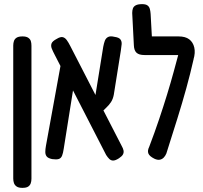

<svg xmlns="http://www.w3.org/2000/svg" viewBox="-20 -758 983 928"><path d="M88 150Q70 150 60.5 143.5Q51 137 47.5 127Q44 117 44 105V-538Q44 -550 47.5 -560Q51 -570 60.5 -576Q70 -582 89 -582Q107 -582 116.5 -575.5Q126 -569 129 -559.5Q132 -550 132 -537V106Q132 118 128.5 128Q125 138 116 144Q107 150 88 150Z M555 7Q538 18 527 18Q516 18 508 10Q500 2 493 -9L245 -492Q236 -509 230.5 -522.5Q225 -536 229 -547.5Q233 -559 254 -570Q272 -581 283 -578.5Q294 -576 302.5 -564.5Q311 -553 320 -535L568 -53Q575 -41 577 -31Q579 -21 574.5 -12Q570 -3 555 7ZM232 11Q213 7 206 -1.5Q199 -10 199 -23.5Q199 -37 202 -53L273 -443L348 -416L288 -39Q285 -18 280 -5.5Q275 7 264 10.5Q253 14 232 11ZM459 -204 431 -234 479 -532Q482 -548 486.5 -560.5Q491 -573 502 -579Q513 -585 533 -580Q555 -577 562 -567.5Q569 -558 568 -544.5Q567 -531 564 -513L530 -300Q526 -279 516.5 -264.5Q507 -250 492.5 -236.5Q478 -223 459 -204Z M726 9Q702 -3 697 -16.5Q692 -30 701 -48Q728 -119 749 -181.5Q770 -244 787.5 -301Q805 -358 820 -413Q835 -468 850 -524L916 -473Q900 -402 880.5 -331.5Q861 -261 837 -184Q813 -107 784 -16Q779 -4 771 4Q763 12 752 14Q741 16 726 9ZM915 -470 853 -492H678Q652 -492 640 -503Q628 -514 627 -539L619 -695Q619 -708 622.5 -717.5Q626 -727 636.5 -732.5Q647 -738 667 -738Q684 -738 692.5 -732Q701 -726 704 -715.5Q707 -705 708 -691L714 -582H843Q876 -582 894.5 -568Q913 -554 919 -528.5Q925 -503 915 -470Z"/></svg>

Font: Fredoka Condensed
Style: Regular
Weight: 400
Width: 3
Designer: Ben Nathan
Foundry: Milena B. Brandão, Ben Nathan
Version: Version 2.001